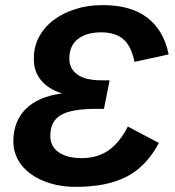

<svg xmlns="http://www.w3.org/2000/svg" viewBox="-20 -718 683 748"><path d="M275 10Q221 10 176.5 -3.5Q132 -17 99.5 -40.5Q67 -64 49.5 -96.5Q32 -129 32 -167Q32 -245 80.5 -293.5Q129 -342 222 -354Q170 -370 141 -404Q112 -438 112 -486V-492Q112 -537 132.5 -575Q153 -613 189 -640Q225 -667 273.5 -682.5Q322 -698 377 -698H382Q490 -698 554 -649Q618 -600 637 -506L504 -477Q491 -540 459.5 -566Q428 -592 374 -592Q317 -592 283.5 -566Q250 -540 250 -489Q250 -451 281 -428Q312 -405 378 -405H407L385 -294H356Q259 -294 217.5 -270Q176 -246 176 -189Q176 -147 209 -124.5Q242 -102 299 -102Q359 -102 402.5 -132Q446 -162 478 -225L599 -161Q550 -69 473 -29.5Q396 10 275 10Z"/></svg>

Font: Libra Sans Modern
Style: Bold Italic
Weight: 700
Italic angle: -12°
Foundry: Stefan Peev, Context Ltd
Version: Version 1.000